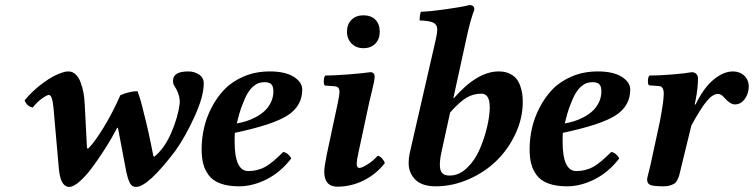

<svg xmlns="http://www.w3.org/2000/svg" viewBox="-20 -718 2945 750"><path d="M440.9 -217.8 438 -219.2Q429.2 -202.1 415.3 -178Q401.4 -153.8 378.7 -119.1Q356 -84.5 334.5 -56.4Q313 -28.3 289.8 -8.1Q266.6 12.2 250 12.2Q242.7 12.2 237.8 8.8Q215.8 -1 210 -58.1L189 -295.9Q184.6 -347.2 170.9 -347.2Q163.6 -347.2 144 -333.3Q124.5 -319.3 107.9 -297.9Q84 -303.2 76.2 -326.2Q107.4 -364.3 149.7 -395Q191.9 -425.8 225.1 -435.1Q235.4 -439 247.1 -439Q263.2 -439 275.4 -427.5Q287.6 -416 294.9 -396.2Q302.2 -376.5 306.2 -355Q310.1 -333.5 311 -309.1L319.8 -139.2L324.2 -137.2Q348.1 -160.6 383.8 -218.5Q419.4 -276.4 450.2 -346.2Q487.3 -361.8 517.1 -361.8Q530.3 -327.1 541 -279.8Q559.6 -209.5 579.1 -107.9L583 -106Q621.6 -137.2 648.2 -197.5Q674.8 -257.8 682.1 -314V-325.2Q680.7 -352.5 661.1 -382.8Q655.8 -390.1 655.8 -402.8Q655.8 -439 715.8 -439Q739.3 -439 757.6 -426.8Q775.9 -414.6 775.9 -392.1Q775.9 -340.8 739.7 -262Q703.6 -183.1 665 -128.9Q558.1 12.2 511.2 12.2Q496.1 12.2 488.3 -1.5Q480.5 -15.1 475.1 -40Q473.1 -45.4 471.2 -58.1Q466.3 -84.5 456.1 -137.7Q445.8 -190.9 440.9 -217.8Z M1047.9 -360.8Q1047.9 -380.9 1039.8 -388.9Q1031.7 -397 1013.7 -397Q1001.5 -397 991.5 -393.8Q981.4 -390.6 969.5 -380.6Q957.5 -370.6 947.3 -353.5Q937 -336.4 925.8 -306.6Q914.6 -276.9 904.8 -235.8Q922.4 -238.8 940.2 -244.1Q958 -249.5 978 -260Q998 -270.5 1012.9 -283.9Q1027.8 -297.4 1037.8 -317.4Q1047.9 -337.4 1047.9 -360.8ZM897.5 -199.2Q896.5 -191.4 896.5 -165Q896.5 -49.8 949.7 -49.8Q985.8 -49.8 1014.6 -65.4Q1043.5 -81.1 1085.9 -124Q1094.7 -124 1104.2 -116Q1113.8 -107.9 1117.7 -99.1Q1075.2 -44.4 1021 -17.3Q966.8 9.8 913.6 9.8Q870.1 9.8 840.3 -1.5Q810.5 -12.7 795.2 -33.7Q779.8 -54.7 773.7 -78.9Q767.6 -103 767.6 -134.8Q767.6 -176.3 776.9 -217.5Q786.1 -258.8 807.1 -299.1Q828.1 -339.4 858.2 -370.1Q888.2 -400.9 933.6 -419.9Q979 -439 1033.7 -439Q1094.2 -439 1127.4 -418Q1160.6 -397 1160.6 -368.2Q1160.6 -304.2 1103.5 -267.3Q1046.4 -230.5 897.5 -199.2Z M1422.4 -318.8 1380.4 -123Q1373.5 -92.3 1373.5 -78.1Q1373.5 -62 1384.3 -62Q1393.1 -62 1415 -75.4Q1437 -88.9 1454.6 -108.9Q1463.9 -108.9 1472.2 -99.4Q1480.5 -89.8 1483.4 -81.1Q1449.2 -37.1 1400.1 -12.9Q1351.1 11.2 1298.3 11.2Q1246.6 11.2 1246.6 -47.9Q1246.6 -64.9 1256.3 -113.8L1300.3 -319.8Q1306.2 -348.6 1306.2 -358.9Q1306.2 -379.4 1288.6 -380.9L1248.5 -383.8Q1244.1 -390.1 1244.9 -403.6Q1245.6 -417 1250.5 -422.9Q1284.2 -422.9 1342.8 -427.5Q1401.4 -432.1 1426.3 -436Q1443.4 -436 1443.4 -418Q1443.4 -410.2 1440.4 -395.5Q1437.5 -380.9 1431.4 -356.2Q1425.3 -331.5 1422.4 -318.8ZM1335.4 -594.2Q1335.4 -623 1353 -640.6Q1370.6 -658.2 1399.4 -658.2Q1429.7 -658.2 1446.5 -640.9Q1463.4 -623.5 1463.4 -594.2Q1463.4 -565.4 1446.3 -547.6Q1429.2 -529.8 1399.4 -529.8Q1371.1 -529.8 1353.3 -548.1Q1335.4 -566.4 1335.4 -594.2Z M1738.3 -278.8 1705.1 -127Q1698.2 -96.2 1698.2 -74.2Q1698.2 -51.8 1707.3 -42Q1716.3 -32.2 1736.3 -32.2Q1772.9 -32.2 1804.2 -62Q1835.4 -91.8 1854 -135.3Q1872.6 -178.7 1882.8 -222.4Q1893.1 -266.1 1893.1 -298.8Q1893.1 -352.1 1860.4 -352.1Q1828.6 -352.1 1802 -336.2Q1775.4 -320.3 1738.3 -278.8ZM1576.2 -82Q1576.2 -98.6 1580.1 -118.2L1682.1 -563Q1688 -588.9 1688 -603Q1688 -621.6 1673.3 -629.2Q1658.7 -636.7 1619.1 -638.2Q1619.1 -657.7 1624 -671.9Q1660.6 -673.3 1721.7 -681.9Q1782.7 -690.4 1814 -698.2Q1833 -698.2 1833 -680.2Q1818.4 -642.6 1805.2 -583L1751 -335H1753.4Q1844.2 -439 1928.2 -439Q1951.7 -439 1969 -431.2Q1986.3 -423.3 1996.3 -411.4Q2006.3 -399.4 2012.2 -382.6Q2018.1 -365.7 2020 -351.1Q2022 -336.4 2022 -319.8Q2022 -256.3 1993.7 -195.6Q1965.3 -134.8 1919.2 -89.8Q1873 -44.9 1810.3 -17.6Q1747.6 9.8 1682.1 9.8Q1628.4 9.8 1602.3 -16.4Q1576.2 -42.5 1576.2 -82Z M2329.1 -360.8Q2329.1 -380.9 2321 -388.9Q2313 -397 2294.9 -397Q2282.7 -397 2272.7 -393.8Q2262.7 -390.6 2250.7 -380.6Q2238.8 -370.6 2228.5 -353.5Q2218.3 -336.4 2207 -306.6Q2195.8 -276.9 2186 -235.8Q2203.6 -238.8 2221.4 -244.1Q2239.3 -249.5 2259.3 -260Q2279.3 -270.5 2294.2 -283.9Q2309.1 -297.4 2319.1 -317.4Q2329.1 -337.4 2329.1 -360.8ZM2178.7 -199.2Q2177.7 -191.4 2177.7 -165Q2177.7 -49.8 2231 -49.8Q2267.1 -49.8 2295.9 -65.4Q2324.7 -81.1 2367.2 -124Q2376 -124 2385.5 -116Q2395 -107.9 2398.9 -99.1Q2356.4 -44.4 2302.2 -17.3Q2248 9.8 2194.8 9.8Q2151.4 9.8 2121.6 -1.5Q2091.8 -12.7 2076.4 -33.7Q2061 -54.7 2054.9 -78.9Q2048.8 -103 2048.8 -134.8Q2048.8 -176.3 2058.1 -217.5Q2067.4 -258.8 2088.4 -299.1Q2109.4 -339.4 2139.4 -370.1Q2169.4 -400.9 2214.8 -419.9Q2260.3 -439 2314.9 -439Q2375.5 -439 2408.7 -418Q2441.9 -397 2441.9 -368.2Q2441.9 -304.2 2384.8 -267.3Q2327.6 -230.5 2178.7 -199.2Z M2507.8 -17.1Q2507.8 -22.5 2513.4 -43Q2519 -63.5 2520.5 -71.8L2557.6 -243.2Q2572.8 -323.2 2572.8 -352.1Q2572.8 -380.4 2554.7 -381.8L2514.6 -384.8Q2510.3 -391.1 2511 -404.1Q2511.7 -417 2516.6 -422.9Q2552.2 -422.9 2604 -427Q2655.8 -431.2 2682.6 -436Q2692.9 -436 2699.7 -429.2Q2706.5 -422.4 2706.5 -412.1Q2706.5 -371.6 2696.8 -325.2L2693.8 -311L2696.8 -309.1Q2728 -374.5 2767.1 -406.7Q2806.2 -439 2842.8 -439Q2869.6 -439 2887.2 -422.4Q2904.8 -405.8 2904.8 -379.9Q2904.8 -353 2889.4 -331.5Q2874 -310.1 2850.6 -310.1Q2833 -310.1 2809.6 -335.9Q2797.9 -351.1 2784.7 -351.1Q2764.2 -351.1 2740.7 -323Q2717.3 -294.9 2680.7 -228L2642.6 -71.8Q2641.1 -65.9 2637.7 -51.3Q2634.3 -36.6 2632.6 -31Q2630.9 -25.4 2626 -15.4Q2621.1 -5.4 2615.2 -1.5Q2609.4 2.4 2598.6 6.1Q2587.9 9.8 2573.7 9.8Q2535.2 9.8 2521.5 4.9Q2507.8 0 2507.8 -17.1Z"/></svg>

Font: Common Serif
Style: Bold Italic
Weight: 700
Italic angle: -12°
Designer: Philipp H. Poll, Khaled Hosny
Foundry: Stefan Peev, Context Ltd.
Version: Version 1.026